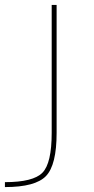

<svg xmlns="http://www.w3.org/2000/svg" viewBox="-39 -540 381 780"><path d="M-19 220V200Q96 200 133.5 161.5Q171 123 171 0V-520H191V0Q191 130 148 175Q105 220 -19 220Z"/></svg>

Font: M PLUS 1p Thin
Style: Regular
Weight: 250
Version: Version 1.062